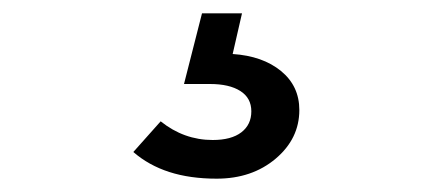

<svg xmlns="http://www.w3.org/2000/svg" viewBox="-20 -20 640 288"><path d="M305 248Q265 248 234 238Q203 228 180 208L221 162Q256 190 299 190Q327 190 342 178.5Q357 167 357 147Q357 127 340.5 116.5Q324 106 295 106H256L283 0H343L329 61Q374 64 401.5 86.5Q429 109 429 145Q429 188 393.5 218Q358 248 305 248Z"/></svg>

Font: Red Hat Text SemiBold
Style: Regular
Weight: 600
Designer: Pentagram, MCKL
Foundry: MCKL
Version: Version 1.030